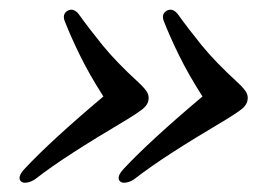

<svg xmlns="http://www.w3.org/2000/svg" viewBox="-20 -448 588 404"><path d="M500 -233.5Q497 -225 487.8 -217.8Q478.5 -210.5 456.5 -197Q386.5 -155.5 341.2 -126.2Q296 -97 262.5 -71Q253.5 -65 245 -63.8Q236.5 -62.5 232.5 -66.5Q224 -75 240 -92.5Q294.5 -151 406 -245Q375.5 -293 356.5 -332Q337.5 -371 325.5 -401.5Q318.5 -417.5 330 -425Q342.5 -432.5 354 -418.5Q375 -389 404 -353.2Q433 -317.5 480 -274.5Q495 -260.5 499 -252.2Q503 -244 500 -233.5ZM291.5 -233.5Q288.5 -225 279.2 -217.8Q270 -210.5 248 -197Q178 -155.5 132.8 -126.2Q87.5 -97 54 -71Q45 -65 36.5 -63.8Q28 -62.5 24 -66.5Q15.5 -75 31.5 -92.5Q86 -151 197.5 -245Q167 -293 148 -332Q129 -371 117 -401.5Q110 -417.5 121.5 -425Q134 -432.5 145.5 -418.5Q166.5 -389 195.5 -353.2Q224.5 -317.5 271.5 -274.5Q286.5 -260.5 290.5 -252.2Q294.5 -244 291.5 -233.5Z"/></svg>

Font: Fraunces 9pt S000
Style: Italic
Weight: 400
Italic angle: -16°
Version: Version 1.000; ttfautohint (v1.8.3)